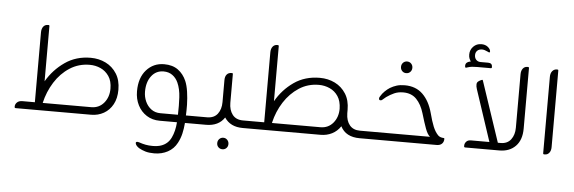

<svg xmlns="http://www.w3.org/2000/svg" viewBox="-54 -855 3725 1246"><g transform="rotate(5 1809.0 -231.5)"><path d="M518 -368Q572 -368 616.5 -346Q661 -324 688 -281.5Q715 -239 715 -177Q715 -121 693.5 -81.5Q672 -42 635 -21Q598 0 553 0H62Q54 0 54 -7V-11Q54 -25 66 -37Q78 -49 101 -49H182V-504Q182 -528 193 -542Q204 -556 223 -556H228Q233 -556 233 -550V-190Q278 -267 350.5 -317.5Q423 -368 518 -368ZM233 -49H549Q600 -49 631.5 -86.5Q663 -124 663 -179Q663 -229 641.5 -260.5Q620 -292 587 -307Q554 -322 516 -322Q444 -322 386 -284.5Q328 -247 289 -185Q250 -123 233 -49Z M1166 -49H1289V0H1164Q1161 37 1153.5 69.5Q1146 102 1130 132Q1109 172 1070 193Q1031 214 982 214Q948 214 924.5 207Q901 200 882 189Q861 175 858 161Q858 159 857.5 158.5Q857 158 857 158Q857 149 868 149Q872 149 878 151Q901 159 922 163Q943 167 967 167Q982 167 997 165Q1012 163 1023 159Q1067 144 1087.5 101Q1108 58 1112 0H999Q951 0 914 -23.5Q877 -47 856.5 -87.5Q836 -128 836 -178Q836 -266 881.5 -317Q927 -368 997 -368Q1052 -368 1087.5 -342Q1123 -316 1142 -272Q1154 -244 1160 -203Q1166 -162 1167 -119Q1167 -100 1167 -83Q1167 -66 1166 -49ZM888 -180Q888 -146 901.5 -116Q915 -86 940 -67.5Q965 -49 1000 -49H1114Q1116 -108 1113 -162.5Q1110 -217 1092 -257Q1079 -286 1055 -303.5Q1031 -321 997 -321Q948 -321 918 -282Q888 -243 888 -180Z M1538 -49H1571V0H1540Q1459 0 1421 -58Q1383 0 1301 0H1279V-49H1303Q1349 -49 1372 -79Q1395 -109 1395 -156V-299Q1395 -323 1406 -336Q1417 -349 1436 -349H1441Q1446 -349 1446 -344V-156Q1446 -109 1469 -79Q1492 -49 1538 -49ZM1421 74Q1436 74 1446.5 85Q1457 96 1457 112Q1457 128 1446.5 138.5Q1436 149 1421 149Q1405 149 1394.5 138.5Q1384 128 1384 112Q1384 96 1394.5 85Q1405 74 1421 74Z M2299 -49H2332V0H2302Q2211 0 2177 -67Q2155 -34 2121.5 -17Q2088 0 2047 0H1560V-49H1676V-504Q1676 -528 1687 -542Q1698 -556 1716 -556H1721Q1727 -556 1727 -550V-191Q1771 -268 1842.5 -318Q1914 -368 2011 -368Q2065 -368 2109.5 -346Q2154 -324 2181 -281.5Q2208 -239 2208 -177V-154Q2209 -105 2232.5 -77Q2256 -49 2299 -49ZM1727 -49H2042Q2093 -49 2124.5 -86.5Q2156 -124 2156 -179Q2155 -229 2134 -260.5Q2113 -292 2079.5 -307Q2046 -322 2009 -322Q1937 -322 1879.5 -284.5Q1822 -247 1783 -186Q1744 -125 1727 -52Z M2566 -523Q2582 -523 2592.5 -512Q2603 -501 2603 -485Q2603 -469 2592.5 -458Q2582 -447 2566 -447Q2550 -447 2539.5 -458Q2529 -469 2529 -485Q2529 -501 2539.5 -512Q2550 -523 2566 -523ZM2756 -49Q2739 -63 2725.5 -99.5Q2712 -136 2694 -197Q2677 -254 2644.5 -287.5Q2612 -321 2558 -321Q2525 -321 2499.5 -309.5Q2474 -298 2450 -281Q2445 -277 2438.5 -271.5Q2432 -266 2426 -261Q2422 -257 2415 -257Q2405 -257 2405 -268Q2405 -273 2407 -276.5Q2409 -280 2410 -282Q2421 -301 2437 -316.5Q2453 -332 2469 -342Q2489 -354 2511.5 -361Q2534 -368 2564 -368Q2636 -368 2681 -324.5Q2726 -281 2747 -204Q2761 -150 2774.5 -117Q2788 -84 2807 -64Q2813 -57 2823.5 -53Q2834 -49 2845 -49Q2850 -49 2850 -44Q2850 -24 2838 -12Q2826 0 2803 0H2321V-49Z M3111 -527H3021Q3003 -527 2988.5 -525.5Q2974 -524 2959 -519Q2956 -518 2953 -517Q2950 -516 2949 -516Q2943 -516 2943 -528Q2943 -552 2972 -558H2977Q2972 -566 2967.5 -577Q2963 -588 2963 -603Q2963 -634 2984 -655.5Q3005 -677 3036 -677Q3062 -677 3078.5 -663.5Q3095 -650 3096 -636Q3096 -634 3095.5 -631Q3095 -628 3091 -628Q3089 -628 3086 -629.5Q3083 -631 3081 -632Q3059 -643 3044 -643Q3024 -643 3012.5 -632Q3001 -621 3001 -603Q3001 -584 3012 -572.5Q3023 -561 3041 -561H3090Q3117 -561 3117 -536V-533Q3117 -527 3111 -527ZM3346 -556H3351Q3357 -556 3357 -550V-155Q3357 -81 3317.5 -40.5Q3278 0 3212 0H2990Q2982 0 2982 -7V-12Q2982 -26 2992.5 -37.5Q3003 -49 3022 -49H3143L3032 -384Q3026 -402 3027 -416Q3028 -430 3041 -437Q3044 -439 3047 -441Q3050 -443 3056 -445L3061 -447Q3064 -448 3066 -443L3198 -49H3216Q3260 -49 3283 -79.5Q3306 -110 3306 -156V-504Q3306 -528 3317 -542Q3328 -556 3346 -556Z M3508 0H3503Q3497 0 3497 -6V-504Q3497 -528 3508.5 -542Q3520 -556 3538 -556H3543Q3548 -556 3548 -550V-51Q3548 -28 3537 -14Q3526 0 3508 0Z"/></g></svg>

Font: Zain Light
Style: Regular
Weight: 300
Designer: Zain,Boutros
Foundry: Mobile Telecommunications Company (Zain), 2024
Version: Version 1.51; ttfautohint (v1.8.4)